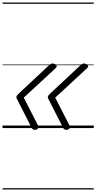

<svg xmlns="http://www.w3.org/2000/svg" viewBox="-20 -1018 765 1526"><path d="M257 14Q247 14 241 9.5Q235 5 231 -3L122 -217Q115 -229 112.5 -235.5Q110 -242 110 -247Q110 -254 116.5 -261.5Q123 -269 137 -282L369 -499Q380 -509 390 -512.5Q400 -516 409 -511Q419 -509 424.5 -503.5Q430 -498 430.5 -491.5Q431 -485 423 -477L169 -242L281 -23Q290 -7 281.5 3.5Q273 14 257 14ZM507 14Q497 14 491 9.5Q485 5 481 -3L372 -217Q365 -229 362.5 -235.5Q360 -242 360 -247Q360 -254 366.5 -261.5Q373 -269 387 -282L619 -499Q630 -509 640 -512.5Q650 -516 659 -511Q669 -509 674.5 -503.5Q680 -498 680.5 -491.5Q681 -485 673 -477L419 -242L531 -23Q540 -7 531.5 3.5Q523 14 507 14ZM0 478H725V488H0ZM0 -20H725V0H0ZM0 -505H725V-500H0ZM0 -998H725V-988H0Z"/></svg>

Font: Playwrite AU SA Guides
Style: Regular
Weight: 400
Designer: Veronika Burian, José Scaglione
Foundry: TypeTogether
Version: Version 1.003